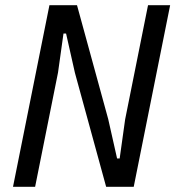

<svg xmlns="http://www.w3.org/2000/svg" viewBox="-20 -718 674 738"><path d="M268 -438 234 -589H224L203 -439L115 0H30L170 -698H276L396 -260L430 -109H440L461 -259L549 -698H634L494 0H388Z"/></svg>

Font: IBM Plex Sans Cond Text
Style: Italic
Weight: 450
Width: 3
Italic angle: -11°
Designer: Mike Abbink, Paul van der Laan, Pieter van Rosmalen
Foundry: Bold Monday
Version: Version 1.3